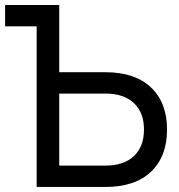

<svg xmlns="http://www.w3.org/2000/svg" viewBox="-25 -740 707 760"><path d="M120.1 -635.7H-4.9V-720.2H209.5V-454.1H392.6Q509.3 -454.1 572.8 -393.8Q636.2 -333.5 636.2 -227.1Q636.2 -120.6 572.8 -60.3Q509.3 0 392.6 0H120.1ZM209.5 -84.5H392.1Q464.8 -84.5 504.9 -122.1Q544.9 -159.7 544.9 -227.1Q544.9 -294.4 504.9 -332Q464.8 -369.6 392.1 -369.6H209.5Z"/></svg>

Font: Vela Sans Med
Style: Regular
Weight: 500
Designer: Principal design: Mikhail Sharanda - project Manrope.
Design modification: Ravid Balaliev
Foundry: Mikhail Sharanda
Version: Version 1.001